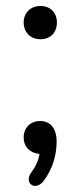

<svg xmlns="http://www.w3.org/2000/svg" viewBox="-20 -609 269 641"><path d="M124 -3C158 -46 169 -96 169 -136C169 -181 148 -205 114 -205C81 -205 59 -182 59 -150C59 -119 80 -98 112 -95C109 -76 100 -54 85 -34C58 2 97 30 124 -3ZM115 -478C149 -478 170 -501 170 -534C170 -566 149 -589 115 -589C82 -589 59 -566 59 -534C59 -501 82 -478 115 -478Z"/></svg>

Font: SN Pro Book
Style: Regular
Weight: 350
Designer: Tobias Whetton
Foundry: Supernotes
Version: Version 1.003;Glyphs 3.3 (3324)